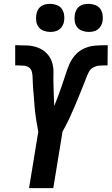

<svg xmlns="http://www.w3.org/2000/svg" viewBox="-20 -978 580 998"><path d="M131 0 179 -294Q177 -308 174 -321.5Q171 -335 169 -349Q167 -363 165 -377Q163 -391 161.5 -405.5Q160 -420 159 -434Q158 -448 157 -462.5Q156 -477 154.5 -491Q153 -505 152 -519.5Q151 -534 150.5 -548Q150 -562 149.5 -576.5Q149 -591 145.5 -605Q142 -619 131 -627Q120 -635 105.5 -636.5Q91 -638 76 -638H59V-743H66Q95 -743 123.5 -741.5Q152 -740 178 -730Q204 -720 223 -700.5Q242 -681 250.5 -654.5Q259 -628 258 -599Q257 -570 258 -541.5Q259 -513 259.5 -484.5Q260 -456 262 -427Q273 -454 283 -481Q293 -508 302.5 -535.5Q312 -563 320.5 -590Q329 -617 340.5 -644Q352 -671 372.5 -693.5Q393 -716 420.5 -727.5Q448 -739 476 -741Q504 -743 532 -743H540L539 -638H522Q507 -638 492.5 -636.5Q478 -635 464 -627Q450 -619 442.5 -605Q435 -591 429.5 -576.5Q424 -562 418.5 -548Q413 -534 407 -519.5Q401 -505 395.5 -491Q390 -477 384 -462.5Q378 -448 372 -434Q366 -420 359.5 -405.5Q353 -391 347 -377Q341 -363 334 -349Q327 -335 320 -321.5Q313 -308 305 -294L257 0ZM441 -812Q424 -812 407.5 -818Q391 -824 381 -837Q371 -850 368.5 -867.5Q366 -885 369 -903Q371 -915 377 -926.5Q383 -938 393.5 -945.5Q404 -953 416.5 -955.5Q429 -958 441 -958Q458 -958 474.5 -952Q491 -946 500.5 -933Q510 -920 513 -902.5Q516 -885 513 -867Q511 -855 504.5 -843.5Q498 -832 487.5 -824.5Q477 -817 465 -814.5Q453 -812 441 -812ZM241 -812Q224 -812 207.5 -818Q191 -824 181 -837Q171 -850 168.5 -867.5Q166 -885 169 -903Q171 -915 177 -926.5Q183 -938 193.5 -945.5Q204 -953 216.5 -955.5Q229 -958 241 -958Q258 -958 274.5 -952Q291 -946 300.5 -933Q310 -920 313 -902.5Q316 -885 313 -867Q311 -855 304.5 -843.5Q298 -832 287.5 -824.5Q277 -817 265 -814.5Q253 -812 241 -812Z"/></svg>

Font: Iosevka Term Curly Extrabold
Style: Italic
Weight: 800
Italic angle: -9°
Designer: Belleve Invis
Foundry: Belleve Invis
Version: Version 32.3.0